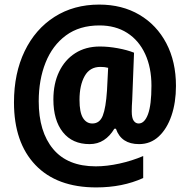

<svg xmlns="http://www.w3.org/2000/svg" viewBox="-20 -739 829 838"><path d="M748 -364Q748 -292 728.5 -234.5Q709 -177 673 -143.5Q637 -110 587 -110Q509 -110 486 -177H479Q460 -145 433 -127.5Q406 -110 371 -110Q296 -110 254.5 -162Q213 -214 213 -305Q213 -374 238 -426Q263 -478 308.5 -507Q354 -536 416 -536Q453 -536 494 -528.5Q535 -521 565 -509L557 -302Q556 -290 555.5 -276.5Q555 -263 555 -253Q555 -224 563.5 -212Q572 -200 585 -200Q611 -200 626 -240.5Q641 -281 641 -365Q641 -444 613.5 -503.5Q586 -563 535 -595.5Q484 -628 414 -628Q327 -628 268 -584.5Q209 -541 179 -466Q149 -391 149 -297Q149 -164 212 -88.5Q275 -13 398 -13Q446 -13 501 -25Q556 -37 605 -58V38Q515 79 400 79Q228 79 134.5 -19Q41 -117 41 -292Q41 -419 87.5 -515.5Q134 -612 218 -665.5Q302 -719 413 -719Q513 -719 588.5 -674.5Q664 -630 706 -550Q748 -470 748 -364ZM327 -303Q327 -249 342 -224.5Q357 -200 383 -200Q415 -200 428.5 -234Q442 -268 447 -344L452 -443Q438 -447 418 -447Q372 -447 349.5 -407Q327 -367 327 -303Z"/></svg>

Font: Noto Sans Kannada Condensed ExtraBold
Style: Regular
Weight: 800
Width: 3
Designer: Jelle Bosma - Monotype Design Team
Foundry: Monotype Imaging Inc.
Version: Version 2.005; ttfautohint (v1.8.4.7-5d5b)